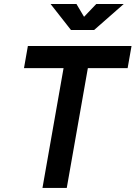

<svg xmlns="http://www.w3.org/2000/svg" viewBox="-20 -918 663 938"><path d="M187.5 0 290.5 -585H97.2L116.2 -693.4H622.6L603.5 -585H409.2L306.2 0ZM326.7 -771.5 227.1 -898.4H353.5L390.6 -835.9L450.2 -898.4H584.5L439.9 -771.5Z"/></svg>

Font: Cascadia Mono NF SemiBold
Style: Italic
Weight: 600
Italic angle: -10°
Monospace: yes
Designer: Aaron Bell
Foundry: Saja Typeworks
Version: Version 2404.023; ttfautohint (v1.8.4)